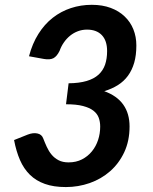

<svg xmlns="http://www.w3.org/2000/svg" viewBox="-20 -750 620 778"><path d="M352 -730.5C322.3 -730.5 294.1 -726.1 267.2 -717.2C240.4 -708.4 215.9 -695.3 193.8 -678C171.6 -660.7 152.2 -638.9 135.8 -612.8C119.2 -586.6 106.5 -556.3 97.5 -522L158.5 -511C174.5 -508.3 187.2 -509.4 196.5 -514.2C205.8 -519.1 214.2 -529 221.5 -544C225.8 -556.3 231.7 -567.8 239 -578.2C246.3 -588.8 254.8 -597.8 264.2 -605.5C273.8 -613.2 284.2 -619.2 295.8 -623.5C307.2 -627.8 319.5 -630 332.5 -630C358.2 -630 378.2 -622.6 392.5 -607.8C406.8 -592.9 414 -571.3 414 -543C414 -522.3 411.2 -504 405.8 -488C400.2 -472 391.3 -458.4 379 -447.2C366.7 -436.1 350.6 -427.6 330.8 -421.8C310.9 -415.9 286.7 -412.8 258 -412.5L247.5 -327.5C275.5 -327.5 298.4 -325.2 316.2 -320.5C334.1 -315.8 348.2 -309.5 358.5 -301.5C368.8 -293.5 376 -284 380 -273C384 -262 386 -250 386 -237C386 -218.3 383.2 -200.3 377.5 -183C371.8 -165.7 363.5 -150.2 352.5 -136.8C341.5 -123.2 328.1 -112.4 312.2 -104.2C296.4 -96.1 278.3 -92 258 -92C242 -92 228.4 -94.9 217.2 -100.8C206.1 -106.6 196.7 -114.2 189 -123.5C181.3 -132.8 174.8 -143.3 169.5 -155C164.2 -166.7 159.3 -178.2 155 -189.5C151 -200.2 143.2 -206.8 131.5 -209.2C119.8 -211.8 106.7 -210.2 92 -204.5L37 -182.5C42.7 -152.2 50.7 -125.2 61 -101.5C71.3 -77.8 84.8 -57.9 101.2 -41.8C117.7 -25.6 137.9 -13.2 161.8 -4.8C185.6 3.8 214 8 247 8C280.3 8 312.5 2.6 343.5 -8.2C374.5 -19.1 402 -35 426 -56C450 -77 469.2 -102.8 483.5 -133.2C497.8 -163.8 505 -198.5 505 -237.5C505 -272.5 496.5 -302 479.5 -326C462.5 -350 436.8 -368.2 402.5 -380.5C423.2 -386.8 441.6 -395.1 457.8 -405.2C473.9 -415.4 487.5 -428 498.5 -443C509.5 -458 517.9 -475.6 523.8 -495.8C529.6 -515.9 532.5 -539.3 532.5 -566C532.5 -589.3 528.5 -611 520.5 -631C512.5 -651 500.8 -668.4 485.2 -683.2C469.8 -698.1 450.8 -709.7 428.5 -718C406.2 -726.3 380.7 -730.5 352 -730.5Z"/></svg>

Font: Lato
Style: Bold Italic
Weight: 700
Italic angle: -7°
Designer: Lukasz Dziedzic
Foundry: tyPoland Lukasz Dziedzic
Version: Version 2.007; 2014-02-27